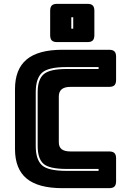

<svg xmlns="http://www.w3.org/2000/svg" viewBox="-20 -979 668 999"><path d="M548 0H304Q179 0 118.5 -50Q58 -100 58 -204V-515Q58 -619 118.5 -669.5Q179 -720 304 -720H548Q567 -720 575.5 -711.5Q584 -703 584 -684V-563Q584 -544 575.5 -535.5Q567 -527 548 -527H347Q316 -527 301 -514.5Q286 -502 286 -477V-239Q286 -214 301 -202.5Q316 -191 347 -191H548Q567 -191 575.5 -182.5Q584 -174 584 -155V-36Q584 -17 575.5 -8.5Q567 0 548 0ZM493 -100H326Q236 -100 206 -127Q176 -154 176 -219V-499Q176 -565 207 -592.5Q238 -620 326 -620H493V-630H326Q230 -630 198 -600Q166 -570 166 -499V-219Q166 -150 197.5 -120Q229 -90 326 -90H493ZM435 -760H277Q258 -760 249.5 -768.5Q241 -777 241 -796V-923Q241 -942 249.5 -950.5Q258 -959 277 -959H435Q454 -959 462.5 -950.5Q471 -942 471 -923V-796Q471 -777 462.5 -768.5Q454 -760 435 -760ZM361 -830V-889H351V-830Z"/></svg>

Font: Bungee Inline
Style: Regular
Weight: 400
Designer: David Jonathan Ross
Foundry: David Jonathan Ross
Version: Version 1.001;PS 1.0;hotconv 1.0.72;makeotf.lib2.5.5900